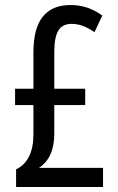

<svg xmlns="http://www.w3.org/2000/svg" viewBox="-20 -744 469 764"><path d="M261 -724C162 -724 113 -662 113 -536V-391H40V-326H113V-211C113 -137 89 -92 44 -70V0H390V-76H135C176 -103 196 -148 196 -212V-326H319V-391H196V-536C196 -615 216 -649 265 -649C295 -649 322 -639 356 -616L387 -682C349 -710 308 -724 261 -724Z"/></svg>

Font: Noto Sans Gujarati UI ExtraCondensed
Style: Regular
Weight: 400
Width: 2
Designer: Jelle Bosma - Monotype Design Team, Universal Thirst
Foundry: Monotype Imaging Inc.
Version: Version 2.106